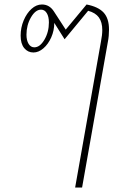

<svg xmlns="http://www.w3.org/2000/svg" viewBox="-20 -586 559 856"><path d="M466 -454Q466 -425 461 -400L346 250H315L430 -400Q436 -430 436 -452Q436 -487 421 -508Q406 -529 373 -538L268 -411L222 -484Q222 -450 208.5 -419.5Q195 -389 173.5 -370.5Q152 -352 129 -352Q104 -352 88 -371.5Q72 -391 72 -427Q72 -463 85.5 -495Q99 -527 120.5 -546.5Q142 -566 167 -566Q201 -566 221 -534L273 -454L366 -566Q418 -556 442 -530Q466 -504 466 -454ZM198 -486Q198 -512 188.5 -527.5Q179 -543 163 -543Q138 -543 118 -508.5Q98 -474 98 -431Q98 -406 107.5 -390.5Q117 -375 133 -375Q158 -375 178 -409Q198 -443 198 -486Z"/></svg>

Font: KoHo ExtraLight
Style: Italic
Weight: 275
Italic angle: -10°
Version: Version 1.000; ttfautohint (v1.6)